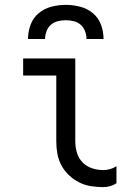

<svg xmlns="http://www.w3.org/2000/svg" viewBox="-20 -760 540 788"><path d="M404 8Q378 8 353 4Q328 0 305 -11.5Q282 -23 263 -41Q244 -59 232 -81.5Q220 -104 215.5 -129Q211 -154 211 -180V-450H75V-520H289V-180Q289 -157 295.5 -134Q302 -111 318.5 -94Q335 -77 357.5 -69.5Q380 -62 404 -62Q418 -62 432 -66Q446 -70 458 -78V-8Q446 0 432 4Q418 8 404 8ZM95 -600Q95 -630 105.5 -658.5Q116 -687 139 -706Q162 -725 191 -732.5Q220 -740 250 -740Q280 -740 309 -732.5Q338 -725 361 -706Q384 -687 394.5 -658.5Q405 -630 405 -600H335Q335 -616 329 -632Q323 -648 311 -658.5Q299 -669 282.5 -673Q266 -677 250 -677Q234 -677 217.5 -673Q201 -669 189 -658.5Q177 -648 171 -632Q165 -616 165 -600Z"/></svg>

Font: Moesevka
Style: Regular
Weight: 400
Monospace: yes
Designer: Belleve Invis
Foundry: Belleve Invis
Version: Version 32.5.0; ttfautohint (v1.8.4)